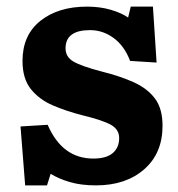

<svg xmlns="http://www.w3.org/2000/svg" viewBox="-20 -546 539 580"><path d="M56 14 42 -164 124 -169Q168 -67 262 -67Q301 -67 320.5 -83.5Q340 -100 340 -129Q340 -155 315 -169Q290 -183 228 -198Q181 -210 140 -227.5Q99 -245 73.5 -276.5Q48 -308 48 -362Q48 -440 102 -483Q156 -526 243 -526Q282 -526 314.5 -516.5Q347 -507 367 -493L375 -526H442L453 -357L373 -362Q356 -407 323.5 -431Q291 -455 252 -455Q178 -455 178 -400Q178 -374 202 -360Q226 -346 287 -330Q343 -316 384 -297.5Q425 -279 448 -248.5Q471 -218 471 -166Q471 -83 415.5 -34.5Q360 14 270 14Q225 14 191 4Q157 -6 133 -21L122 14Z"/></svg>

Font: Literata
Style: Bold
Weight: 700
Designer: Latin by Veronika Burian and Jose Scaglione. Greek by Irene Vlachou. Cyrillic by Vera Evstafieva.
Foundry: TypeTogether
Version: Version 3.103; ttfautohint (v1.8.4.7-5d5b);gftools[0.9.29]